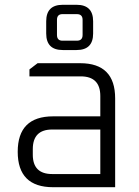

<svg xmlns="http://www.w3.org/2000/svg" viewBox="-20 -782 580 802"><path d="M202 0Q54 0 54 -148Q54 -296 202 -296H399V-381Q399 -463 317 -463H103V-492L137 -518H315Q461 -518 461 -371V0ZM117 -136Q117 -55 198 -55H399V-241H198Q117 -241 117 -159ZM173 -642V-693Q173 -762 242 -762H300Q369 -762 369 -693V-642Q369 -573 300 -573H242Q173 -573 173 -642ZM218 -636Q218 -612 241 -612H301Q325 -612 325 -636V-699Q325 -723 301 -723H241Q218 -723 218 -699Z"/></svg>

Font: Oxanium Light
Style: Regular
Weight: 300
Designer: Severin Meyer
Version: Version 1.000